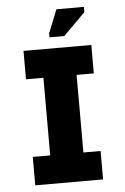

<svg xmlns="http://www.w3.org/2000/svg" viewBox="-52 -762 520 801"><g transform="rotate(-5 207.5 -362.0)"><path d="M136 -18V-545H275V-18ZM63 0V-119H347V0ZM63 -444V-563H347V-444ZM238 -610H176V-627L215 -724H330V-702Z"/></g></svg>

Font: Darker Grotesque Black
Style: Regular
Weight: 900
Designer: Gabriel Lam
Foundry: TypeRant
Version: Version 1.000;gftools[0.9.28]